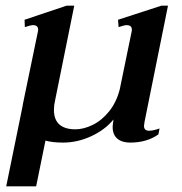

<svg xmlns="http://www.w3.org/2000/svg" viewBox="-20 -495 643 680"><path d="M508 -32Q523 -32 545 -40L541 -19Q500 10 441 10Q412 10 395.5 -4Q379 -18 379 -45Q379 -51 381 -65L382 -72Q353 -36 304 -13Q255 10 203 10Q166 10 141 3L108 165H2L60 -119L61 -126L114 -382Q115 -385 115 -390Q115 -406 97 -406Q89 -406 68 -399L67 -425L216 -475H243L175 -139Q171 -123 171 -106Q171 -71 190.5 -54Q210 -37 247 -37Q276 -37 308 -52.5Q340 -68 366 -100Q392 -132 404 -178L446 -382Q447 -385 447 -390Q447 -406 428 -406Q421 -406 400 -399L398 -425L552 -475H575L492 -64Q490 -52 490 -49Q490 -32 508 -32Z"/></svg>

Font: Taviraj Medium
Style: Italic
Weight: 500
Italic angle: -12°
Designer: Katatrad Team
Foundry: CadsonDemak
Version: Version 1.001